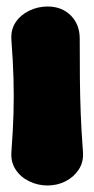

<svg xmlns="http://www.w3.org/2000/svg" viewBox="-20 -545 290 590"><path d="M126 25Q96 25 69.5 12Q43 -1 28 -24Q13 -47 15 -77Q20 -144 21.5 -197Q23 -250 21.5 -303.5Q20 -357 15 -423Q13 -454 28 -476.5Q43 -499 69.5 -512Q96 -525 126 -525Q170 -525 197.5 -497.5Q225 -470 225 -426Q225 -359 225.5 -305Q226 -251 228 -197.5Q230 -144 235 -77Q237 -47 222 -24Q207 -1 181.5 12Q156 25 126 25Z"/></svg>

Font: Winky Sans Black
Style: Regular
Weight: 900
Designer: Simon Atzbach
Foundry: typofactur
Version: Version 1.205